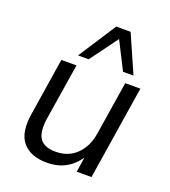

<svg xmlns="http://www.w3.org/2000/svg" viewBox="-139 -855 854 966"><g transform="rotate(20 288.5 -372.5)"><path d="M223 9Q135 9 92.5 -41Q50 -91 67 -196L115 -502H196L148 -200Q137 -125 160.5 -91.5Q184 -58 245 -58Q313 -58 357 -101.5Q401 -145 412 -217L457 -502H538L459 0H380L392 -79Q330 9 223 9ZM186 -552 317 -754H394L483 -552H427L352 -700L243 -552Z"/></g></svg>

Font: Mulish
Style: Italic
Weight: 400
Italic angle: -9°
Designer: Vernon Adams
Foundry: Vernon Adams
Version: Version 3.603; ttfautohint (v1.8.3)